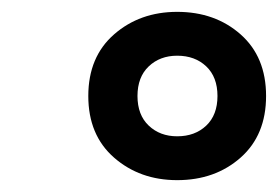

<svg xmlns="http://www.w3.org/2000/svg" viewBox="-20 -770 469 324"><path d="M279 -466Q216 -466 172.5 -504Q129 -542 129 -608Q129 -674 172.5 -712Q216 -750 279 -750Q343 -750 386 -712Q429 -674 429 -608Q429 -542 386 -504Q343 -466 279 -466ZM279 -540Q309 -540 328 -558Q347 -576 347 -608Q347 -640 328 -658Q309 -676 279 -676Q250 -676 231 -658Q212 -640 212 -608Q212 -576 231 -558Q250 -540 279 -540Z"/></svg>

Font: Kufam
Style: Bold Italic
Weight: 700
Italic angle: -11°
Designer: Artur Schmal
Foundry: Original Type
Version: Version 1.301; ttfautohint (v1.8.3)